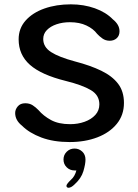

<svg xmlns="http://www.w3.org/2000/svg" viewBox="-20 -645 636 886"><path d="M301.5 10.5Q226.5 10.5 170.8 -10.5Q115 -31.5 81.5 -65Q50 -90 50 -123.5Q50 -140 62 -154.2Q74 -168.5 96.5 -168.5Q116.5 -168.5 130.8 -159.2Q145 -150 157.5 -137Q180.5 -110 215.5 -91Q250.5 -72 303.5 -72Q339.5 -72 370.2 -83Q401 -94 419.8 -114.5Q438.5 -135 438.5 -163.5Q438.5 -206 399.2 -229.2Q360 -252.5 283.5 -271.5Q170.5 -299.5 118.2 -345.8Q66 -392 66 -463.5Q66 -514 98.2 -550.2Q130.5 -586.5 185.2 -605.8Q240 -625 307 -625Q366.5 -625 417.8 -606.8Q469 -588.5 501 -555.5Q515 -544.5 523.2 -530.8Q531.5 -517 531.5 -500.5Q531.5 -480.5 518.8 -468.8Q506 -457 486.5 -457Q467 -457 452.5 -467.5Q438 -478 428 -489Q411 -512 379 -527.2Q347 -542.5 302.5 -542.5Q269 -542.5 241 -533Q213 -523.5 196.2 -506.2Q179.5 -489 179.5 -465Q179.5 -428 215.5 -404.8Q251.5 -381.5 326 -361.5Q397 -343 447.5 -318.5Q498 -294 525 -258.5Q552 -223 552 -170Q552 -114 519 -73.5Q486 -33 429.2 -11.2Q372.5 10.5 301.5 10.5ZM324 40.5Q344.5 40.5 359.5 54.5Q374.5 68.5 374.5 91.5Q374.5 112 364.8 145Q355 178 324 206Q316 214 308.8 217.8Q301.5 221.5 296 221.5Q291.5 221.5 289 218.5Q286.5 215.5 286.5 213Q286.5 208.5 291.8 201.5Q297 194.5 306.5 185.5Q317 176.5 323.2 165Q329.5 153.5 332.5 141.5Q331 141.5 328.2 141.5Q325.5 141.5 324 141.5Q302.5 141.5 287.8 127Q273 112.5 273 91Q273 70 287.8 55.2Q302.5 40.5 324 40.5Z"/></svg>

Font: Sono Medium
Style: Regular
Weight: 500
Designer: Tyler Finck
Foundry: Tyler Finck
Version: Version 2.112